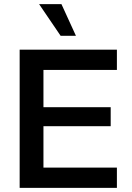

<svg xmlns="http://www.w3.org/2000/svg" viewBox="-20 -908 637 928"><path d="M545 0H75V-668H545V-570H190V-390H515V-298H190V-98H545ZM347 -735H273L169 -888H277Z"/></svg>

Font: Celebes SemiBold
Style: Regular
Weight: 600
Designer: Anugrah Pasau
Foundry: Lafontype
Version: Version 1.000